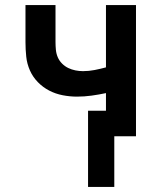

<svg xmlns="http://www.w3.org/2000/svg" viewBox="-20 -540 640 761"><path d="M329 201V-101H400V-171Q372 -165 343 -161Q314 -157 285 -157Q257 -157 228.5 -162.5Q200 -168 175 -181Q150 -194 130 -214.5Q110 -235 98.5 -261Q87 -287 84 -315.5Q81 -344 81 -373V-520H200V-373Q200 -358 201.5 -342.5Q203 -327 209 -313Q215 -299 226 -288Q237 -277 250.5 -270.5Q264 -264 279 -261Q294 -258 309 -258Q332 -258 355 -262.5Q378 -267 400 -273V-520H519V0H433V201Z"/></svg>

Font: Iosevka Fixed Extended
Style: Bold
Weight: 700
Width: 7
Monospace: yes
Designer: Belleve Invis
Foundry: Belleve Invis
Version: Version 24.1.1; ttfautohint (v1.8.4)